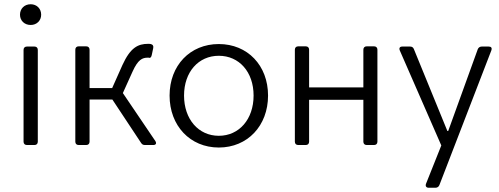

<svg xmlns="http://www.w3.org/2000/svg" viewBox="-20 -676 2328 895"><path d="M123 -559.6C151.4 -559.6 171.9 -580.1 171.9 -607.4C171.9 -635.7 151.4 -656.2 123 -656.2C93.8 -656.2 73.2 -635.7 73.2 -607.4C73.2 -580.1 93.8 -559.6 123 -559.6ZM89.8 -443.4V-15.6C89.8 -5.9 95.7 0 105.5 0H140.6C150.4 0 156.2 -5.9 156.2 -15.6V-443.4C156.2 -453.1 150.4 -459 140.6 -459H105.5C95.7 -459 89.8 -453.1 89.8 -443.4Z M552.7 -242.2 597.7 -341.8C623 -398.4 643.6 -407.2 668.9 -407.2C671.9 -407.2 674.8 -407.2 676.8 -406.2C681.6 -406.2 685.5 -410.2 687.5 -419.9L694.3 -452.1C696.3 -461.9 692.4 -468.8 682.6 -470.7C678.7 -471.7 674.8 -471.7 670.9 -471.7C623 -471.7 587.9 -454.1 550.8 -373L502.9 -265.6H397.5V-444.3C397.5 -454.1 391.6 -460 381.8 -460H346.7C336.9 -460 331.1 -454.1 331.1 -444.3V-15.6C331.1 -5.9 336.9 0 346.7 0H381.8C391.6 0 397.5 -5.9 397.5 -15.6V-211.9H503.9L637.7 -9.8C642.6 -2 648.4 0 656.2 0H694.3C707 0 710.9 -7.8 704.1 -18.6Z M1000 11.7C1133.8 11.7 1229.5 -89.8 1229.5 -230.5C1229.5 -371.1 1133.8 -470.7 1000 -470.7C866.2 -470.7 770.5 -371.1 770.5 -230.5C770.5 -89.8 866.2 11.7 1000 11.7ZM1000 -43C905.3 -43 837.9 -120.1 837.9 -230.5C837.9 -340.8 905.3 -416 1000 -416C1094.7 -416 1162.1 -340.8 1162.1 -230.5C1162.1 -120.1 1094.7 -43 1000 -43Z M1354.5 -444.3V-15.6C1354.5 -5.9 1360.4 0 1370.1 0H1405.3C1415 0 1420.9 -5.9 1420.9 -15.6V-210.9H1673.8V-15.6C1673.8 -5.9 1679.7 0 1689.5 0H1723.6C1733.4 0 1739.3 -5.9 1739.3 -15.6V-444.3C1739.3 -454.1 1733.4 -460 1723.6 -460H1689.5C1679.7 -460 1673.8 -454.1 1673.8 -444.3V-268.6H1420.9V-444.3C1420.9 -454.1 1415 -460 1405.3 -460H1370.1C1360.4 -460 1354.5 -454.1 1354.5 -444.3Z M1978.5 199.2H2009.8C2018.6 199.2 2025.4 194.3 2028.3 186.5L2270.5 -441.4C2274.4 -453.1 2269.5 -459 2257.8 -459H2225.6C2216.8 -459 2210 -454.1 2207 -446.3L2069.3 -65.4H2065.4L1909.2 -447.3C1906.2 -455.1 1900.4 -459 1891.6 -459H1855.5C1843.8 -459 1838.9 -452.1 1843.8 -440.4L2037.1 2L1965.8 180.7C1961.9 191.4 1966.8 199.2 1978.5 199.2Z"/></svg>

Font: Ed Sans Neue Light
Style: Regular
Weight: 300
Designer: Stephen Hutchings
Version: Version 1.004;PS 001.004;hotconv 1.0.88;makeotf.lib2.5.64775